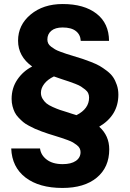

<svg xmlns="http://www.w3.org/2000/svg" viewBox="-20 -826 638 944"><path d="M287.1 98.1Q172.4 98.1 105.5 46.9Q38.6 -4.4 35.2 -96.2H176.8Q180.7 -63.5 209.7 -41.3Q238.8 -19 288.1 -19Q329.6 -19 352.8 -34.9Q376 -50.8 376 -78.1Q376 -87.9 371.8 -96.4Q367.7 -105 357.9 -112.5Q348.1 -120.1 339.1 -125.5Q330.1 -130.9 312.3 -137.5Q294.4 -144 283.2 -147.7Q272 -151.4 250 -158.2Q228 -165 217 -168.5Q206.1 -171.9 184.8 -179.7Q163.6 -187.5 151.9 -192.9Q140.1 -198.2 122.1 -207.8Q104 -217.3 93.8 -226.1Q83.5 -234.9 71.3 -247.6Q59.1 -260.3 52.5 -273.7Q45.9 -287.1 41.5 -304Q37.1 -320.8 37.1 -339.8Q37.1 -393.1 65.2 -434.6Q93.3 -476.1 138.2 -499Q68.8 -548.8 68.8 -626Q68.8 -703.1 130.6 -754.6Q192.4 -806.2 288.1 -806.2Q393.6 -806.2 454.6 -758.8Q515.6 -711.4 516.1 -625H377Q375.5 -655.8 353 -673.3Q330.6 -690.9 288.1 -690.9Q251.5 -690.9 232.2 -674.6Q212.9 -658.2 212.9 -631.8Q212.9 -621.6 217 -612.8Q221.2 -604 231.4 -596.4Q241.7 -588.9 250.5 -583.5Q259.3 -578.1 277.3 -571.5Q295.4 -564.9 306.2 -561.3Q316.9 -557.6 339.8 -550.8Q367.7 -542.5 384.3 -537.1Q400.9 -531.7 427.2 -521.5Q453.6 -511.2 469.7 -502Q485.8 -492.7 505.4 -477.8Q524.9 -462.9 535.9 -446.8Q546.9 -430.7 554.4 -408.4Q562 -386.2 562 -360.8Q562 -258.8 467.8 -203.1Q517.1 -158.7 517.1 -91.8Q517.1 -3.4 455.8 47.4Q394.5 98.1 287.1 98.1ZM317.9 -272Q321.8 -270.5 329.3 -268.1Q336.9 -265.6 343.5 -263.7Q350.1 -261.7 356 -259.8Q418 -291 418 -346.2Q418 -357.9 413.6 -367.7Q409.2 -377.4 398.4 -386Q387.7 -394.5 378.2 -400.6Q368.7 -406.7 349.6 -414.1Q330.6 -421.4 318.8 -425.3Q307.1 -429.2 283.2 -437Q264.6 -442.9 245.1 -450.2Q214.4 -435.5 197.8 -414.1Q181.2 -392.6 181.2 -370.1Q181.2 -354 189.2 -340.6Q197.3 -327.1 208 -318.1Q218.8 -309.1 239.5 -299.8Q260.3 -290.5 275.4 -285.4Q290.5 -280.3 317.9 -272Z"/></svg>

Font: Sora
Style: Bold
Weight: 700
Designer: Jonathan Barnbrook, Julián Moncada
Foundry: Barnbrook Fonts
Version: Version 2.000